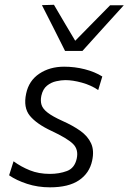

<svg xmlns="http://www.w3.org/2000/svg" viewBox="-20 -792 550 822"><path d="M194 10Q141.5 10 95.8 -5Q50 -20 19 -41.5L38 -101.5Q70 -78 108 -62.8Q146 -47.5 193.5 -47.5Q233.5 -47.5 266.5 -59.8Q299.5 -72 308.5 -113Q317 -152 292.5 -176Q268 -200 200.5 -231.5Q137 -261 108 -296.2Q79 -331.5 92 -391.5Q103.5 -446.5 148.2 -476.5Q193 -506.5 254.5 -506.5Q300 -506.5 343 -495.5Q386 -484.5 418 -464.5L400.5 -406.5Q369.5 -427.5 330.5 -438.2Q291.5 -449 259.5 -449Q242.5 -449 220.8 -444.2Q199 -439.5 181.2 -425.2Q163.5 -411 157 -382Q152.5 -360.5 157.8 -343.2Q163 -326 184 -309.8Q205 -293.5 247 -274.5Q292 -254.5 324 -231.8Q356 -209 370 -178.2Q384 -147.5 374.5 -104Q363 -50.5 318.2 -20.2Q273.5 10 194 10ZM258.5 -574Q234 -623 209.2 -672.2Q184.5 -721.5 159.5 -770L211 -771.5Q233.5 -733 256.2 -694.5Q279 -656 302 -617.5Q340 -656 377 -693.8Q414 -731.5 451.5 -769.5H510Q464.5 -719.5 420.8 -671.2Q377 -623 333 -574Z"/></svg>

Font: Commissioner Light
Style: Italic
Weight: 300
Italic angle: -12°
Designer: Kostas Bartsokas
Foundry: Kostas Bartsokas
Version: Version 1.000; ttfautohint (v1.8.3)